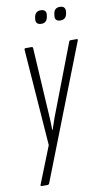

<svg xmlns="http://www.w3.org/2000/svg" viewBox="-93 -694 513 924"><g transform="rotate(-10 163.5 -232.0)"><path d="M34 185Q30 185 29 183.5Q28 182 29 178L101 -3L66 -475Q66 -479 67.5 -480.5Q69 -482 72 -482H101Q108 -482 108 -475L125 -187Q127 -158 128.5 -129Q130 -100 130 -72H132Q141 -100 151.5 -129Q162 -158 173 -185L284 -475Q286 -482 292 -482H321Q324 -482 326 -480.5Q328 -479 326 -475L71 178Q68 185 62 185ZM261 -584Q247 -584 240.5 -591Q234 -598 236 -613L237 -620Q241 -649 268 -649Q283 -649 289.5 -641.5Q296 -634 294 -619L293 -612Q288 -584 261 -584ZM168 -584Q154 -584 147 -591Q140 -598 142 -613L143 -620Q148 -649 175 -649Q189 -649 196 -641.5Q203 -634 200 -619L199 -612Q194 -584 168 -584Z"/></g></svg>

Font: Sofia Sans Extra Condensed Light
Style: Italic
Weight: 300
Italic angle: -9°
Version: Version 4.100